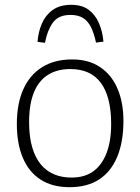

<svg xmlns="http://www.w3.org/2000/svg" viewBox="-20 -764 583 798"><path d="M269 14Q197 14 148 -18Q99 -50 74.5 -109Q50 -168 50 -249Q50 -332 76.5 -392Q103 -452 154.5 -484.5Q206 -517 280 -517Q348 -517 395.5 -485.5Q443 -454 468 -396.5Q493 -339 493 -261Q493 -175 467.5 -113Q442 -51 392.5 -18.5Q343 14 269 14ZM278 -26Q331 -26 367 -51.5Q403 -77 422.5 -127Q442 -177 442 -249Q442 -306 431 -349Q420 -392 398.5 -420.5Q377 -449 345.5 -463Q314 -477 272 -477Q218 -477 179.5 -453Q141 -429 121 -380Q101 -331 101 -257Q101 -181 121.5 -129.5Q142 -78 181.5 -52Q221 -26 278 -26ZM276 -744Q320 -744 347.5 -724Q375 -704 390.5 -669.5Q406 -635 410 -591L379 -587Q371 -625 358.5 -650.5Q346 -676 325.5 -689Q305 -702 273 -702Q222 -702 199 -669Q176 -636 167 -586L136 -590Q139 -631 154 -666Q169 -701 199 -722.5Q229 -744 276 -744Z"/></svg>

Font: Literata ExtraLight
Style: Regular
Weight: 250
Designer: Latin by Veronika Burian and Jose Scaglione. Greek by Irene Vlachou. Cyrillic by Vera Evstafieva.
Foundry: TypeTogether
Version: Version 3.103;gftools[0.9.29]